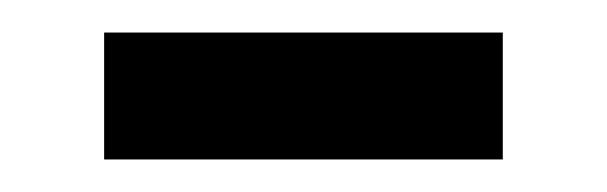

<svg xmlns="http://www.w3.org/2000/svg" viewBox="-20 -325 373 118"><path d="M289 -227H44V-305H289Z"/></svg>

Font: Libra Sans
Style: Regular
Weight: 400
Foundry: Context Ltd
Version: Version 1.002